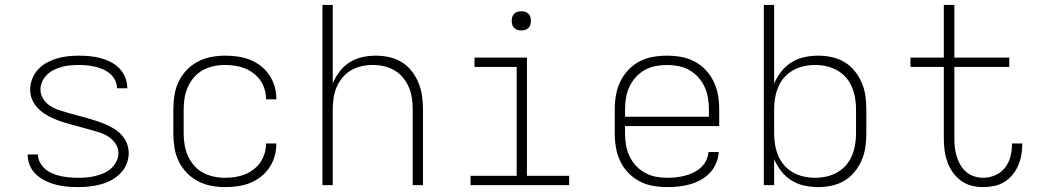

<svg xmlns="http://www.w3.org/2000/svg" viewBox="-20 -755 4240 783"><path d="M299 8Q276 8 253.5 6Q231 4 209 -1.5Q187 -7 166.5 -17Q146 -27 129 -42Q112 -57 102.5 -78.5Q93 -100 93 -122V-125H135V-124Q135 -106 144 -90.5Q153 -75 166.5 -64Q180 -53 196.5 -46.5Q213 -40 230 -36.5Q247 -33 264.5 -31.5Q282 -30 299 -30Q317 -30 334.5 -31.5Q352 -33 369.5 -37.5Q387 -42 403.5 -49Q420 -56 433 -68Q446 -80 454.5 -96.5Q463 -113 463 -131Q463 -151 452 -168Q441 -185 424 -196.5Q407 -208 388 -214Q369 -220 350 -225.5Q331 -231 311.5 -236Q292 -241 272.5 -246.5Q253 -252 234 -258Q215 -264 197 -272Q179 -280 162 -291Q145 -302 131.5 -317Q118 -332 110.5 -350.5Q103 -369 103 -389Q103 -412 111.5 -433.5Q120 -455 135 -471.5Q150 -488 170 -499Q190 -510 211.5 -516.5Q233 -523 256 -525.5Q279 -528 301 -528Q323 -528 345 -526Q367 -524 388.5 -518.5Q410 -513 430 -503Q450 -493 465.5 -477.5Q481 -462 490 -441Q499 -420 499 -398V-395H457V-397Q457 -413 449 -428.5Q441 -444 428 -455Q415 -466 399.5 -472.5Q384 -479 367.5 -483Q351 -487 334.5 -488.5Q318 -490 301 -490Q284 -490 267 -488.5Q250 -487 233 -482.5Q216 -478 200.5 -470.5Q185 -463 172.5 -451Q160 -439 152.5 -423Q145 -407 145 -390Q145 -370 156 -352.5Q167 -335 183.5 -324Q200 -313 219.5 -306.5Q239 -300 258 -294.5Q277 -289 296.5 -284Q316 -279 335 -273.5Q354 -268 373 -262Q392 -256 410.5 -248Q429 -240 446 -229.5Q463 -219 476.5 -204Q490 -189 497.5 -170Q505 -151 505 -131Q505 -108 496 -86Q487 -64 470.5 -47.5Q454 -31 433.5 -20Q413 -9 390.5 -3Q368 3 345 5.5Q322 8 299 8Z M897 8Q869 8 840.5 2.5Q812 -3 786.5 -16.5Q761 -30 741 -51Q721 -72 708.5 -98Q696 -124 691.5 -152.5Q687 -181 687 -210V-310Q687 -339 691.5 -367.5Q696 -396 708.5 -422Q721 -448 741 -469Q761 -490 786.5 -503.5Q812 -517 840.5 -522.5Q869 -528 897 -528Q923 -528 949 -524.5Q975 -521 999 -511.5Q1023 -502 1043.5 -486Q1064 -470 1078.5 -448.5Q1093 -427 1100 -402Q1107 -377 1107 -351V-350H1065V-351Q1065 -371 1059 -391Q1053 -411 1041.5 -427.5Q1030 -444 1013.5 -456.5Q997 -469 978 -476.5Q959 -484 938.5 -487Q918 -490 897 -490Q874 -490 851 -485Q828 -480 807.5 -469Q787 -458 771.5 -440Q756 -422 746.5 -401Q737 -380 733 -356.5Q729 -333 729 -310V-210Q729 -187 733 -163.5Q737 -140 746.5 -119Q756 -98 771.5 -80Q787 -62 807.5 -51Q828 -40 851 -35Q874 -30 897 -30Q918 -30 938.5 -33Q959 -36 978 -43.5Q997 -51 1013.5 -63.5Q1030 -76 1041.5 -92.5Q1053 -109 1059 -129Q1065 -149 1065 -169V-170H1107V-169Q1107 -143 1100 -118Q1093 -93 1078.5 -71.5Q1064 -50 1043.5 -34Q1023 -18 999 -8.5Q975 1 949 4.5Q923 8 897 8Z M1295 0V-735H1337V-415Q1348 -441 1365 -463.5Q1382 -486 1406 -501Q1430 -516 1457.5 -522Q1485 -528 1513 -528Q1540 -528 1567.5 -522Q1595 -516 1618.5 -501.5Q1642 -487 1659 -465Q1676 -443 1686.5 -417.5Q1697 -392 1701 -365Q1705 -338 1705 -310V0H1663V-310Q1663 -333 1659.5 -356Q1656 -379 1647 -400Q1638 -421 1623 -439Q1608 -457 1588 -468.5Q1568 -480 1545.5 -485Q1523 -490 1500 -490Q1477 -490 1454.5 -485Q1432 -480 1412 -468.5Q1392 -457 1377 -439Q1362 -421 1353 -400Q1344 -379 1340.5 -356Q1337 -333 1337 -310V0Z M1899 0V-38H2087V-482H1915V-520H2129V-38H2301V0ZM2106 -631Q2098 -631 2090.5 -633Q2083 -635 2077 -641Q2071 -647 2069 -654.5Q2067 -662 2067 -670Q2067 -678 2069 -685.5Q2071 -693 2077 -699Q2083 -705 2090.5 -707Q2098 -709 2106 -709Q2114 -709 2121.5 -707Q2129 -705 2135 -699Q2141 -693 2143 -685.5Q2145 -678 2145 -670Q2145 -662 2143 -654.5Q2141 -647 2135 -641Q2129 -635 2121.5 -633Q2114 -631 2106 -631Z M2701 8Q2672 8 2643 3Q2614 -2 2588.5 -15.5Q2563 -29 2542.5 -50Q2522 -71 2509.5 -97.5Q2497 -124 2492 -152.5Q2487 -181 2487 -210V-310Q2487 -339 2492 -367.5Q2497 -396 2509.5 -422Q2522 -448 2542 -469.5Q2562 -491 2588 -504.5Q2614 -518 2642.5 -523Q2671 -528 2700 -528Q2729 -528 2757.5 -523Q2786 -518 2812 -504.5Q2838 -491 2858 -469.5Q2878 -448 2890.5 -422Q2903 -396 2908 -367.5Q2913 -339 2913 -310V-241H2529V-210Q2529 -186 2533 -163Q2537 -140 2547 -118.5Q2557 -97 2573 -79.5Q2589 -62 2610 -50.5Q2631 -39 2654 -34.5Q2677 -30 2701 -30Q2719 -30 2737.5 -32Q2756 -34 2773.5 -38.5Q2791 -43 2807.5 -51Q2824 -59 2837.5 -71Q2851 -83 2859.5 -100Q2868 -117 2869 -135H2911Q2910 -112 2900.5 -89.5Q2891 -67 2875 -50Q2859 -33 2838 -21.5Q2817 -10 2794.5 -3.5Q2772 3 2748 5.5Q2724 8 2701 8ZM2871 -279V-310Q2871 -333 2867 -356.5Q2863 -380 2853 -401.5Q2843 -423 2827 -440.5Q2811 -458 2790.5 -469.5Q2770 -481 2746.5 -485.5Q2723 -490 2700 -490Q2677 -490 2653.5 -485.5Q2630 -481 2609.5 -469.5Q2589 -458 2573 -440.5Q2557 -423 2547 -401.5Q2537 -380 2533 -356.5Q2529 -333 2529 -310V-279Z M3317 8Q3288 8 3260 2Q3232 -4 3208 -19Q3184 -34 3166 -57Q3148 -80 3137 -106V0H3095V-735H3137V-414Q3148 -440 3166 -463Q3184 -486 3208 -501Q3232 -516 3260 -522Q3288 -528 3317 -528Q3345 -528 3372.5 -522Q3400 -516 3423.5 -502Q3447 -488 3465 -466Q3483 -444 3494 -418.5Q3505 -393 3509 -365.5Q3513 -338 3513 -310V-210Q3513 -182 3509 -154.5Q3505 -127 3494 -101.5Q3483 -76 3465 -54Q3447 -32 3423.5 -18Q3400 -4 3372.5 2Q3345 8 3317 8ZM3304 -30Q3327 -30 3350 -35Q3373 -40 3393.5 -51.5Q3414 -63 3429.5 -80.5Q3445 -98 3454 -119.5Q3463 -141 3467 -164Q3471 -187 3471 -210V-310Q3471 -333 3467 -356Q3463 -379 3454 -400.5Q3445 -422 3429.5 -439.5Q3414 -457 3393.5 -468.5Q3373 -480 3350 -485Q3327 -490 3304 -490Q3281 -490 3258 -485Q3235 -480 3214.5 -468.5Q3194 -457 3178.5 -439.5Q3163 -422 3154 -400.5Q3145 -379 3141 -356Q3137 -333 3137 -310V-210Q3137 -187 3141 -164Q3145 -141 3154 -119.5Q3163 -98 3178.5 -80.5Q3194 -63 3214.5 -51.5Q3235 -40 3258 -35Q3281 -30 3304 -30Z M3989 8Q3965 8 3941.5 2Q3918 -4 3898.5 -18.5Q3879 -33 3865 -53Q3851 -73 3843 -96Q3835 -119 3832 -143Q3829 -167 3829 -191V-482H3693V-520H3829V-735H3872V-520H4096V-482H3872V-191Q3872 -172 3874 -153.5Q3876 -135 3881.5 -117Q3887 -99 3896.5 -82.5Q3906 -66 3920 -54Q3934 -42 3952.5 -36Q3971 -30 3989 -30Q4015 -30 4039 -40.5Q4063 -51 4078.5 -71Q4094 -91 4100.5 -116Q4107 -141 4107 -167V-170H4149V-166Q4149 -144 4145 -122Q4141 -100 4132 -79.5Q4123 -59 4108.5 -41.5Q4094 -24 4075 -12.5Q4056 -1 4034 3.5Q4012 8 3989 8Z"/></svg>

Font: Iosevka Extralight Extended
Style: Regular
Weight: 200
Width: 7
Monospace: yes
Designer: Belleve Invis
Foundry: Belleve Invis
Version: Version 32.5.0; ttfautohint (v1.8.4)